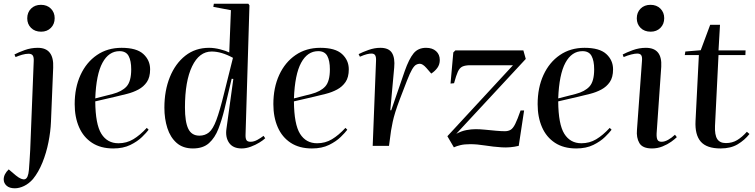

<svg xmlns="http://www.w3.org/2000/svg" viewBox="-56 -787 4073 1036"><path d="M91 -688Q91 -720 111.5 -740.5Q132 -761 165 -761Q198 -761 218.5 -740.5Q239 -720 239 -689Q239 -657 218.5 -636.5Q198 -616 166 -616Q132 -616 111.5 -636.5Q91 -657 91 -688ZM219 -130Q217 -78 205.5 -20Q194 38 173 90Q152 142 122 179Q100 204 74 216.5Q48 229 24 229Q-5 229 -20.5 215Q-36 201 -36 181Q-36 153 -9 127L30 160Q61 185 78.5 180Q96 175 100 130Q102 105 103.5 81Q105 57 107 22L126 -458Q127 -479 120.5 -488Q114 -497 98 -497Q82 -497 63 -491.5Q44 -486 28 -479L22 -493Q42 -504 76.5 -516.5Q111 -529 148 -529Q236 -529 231 -422Z M600 -529Q681 -529 717.5 -495.5Q754 -462 754 -413Q754 -370 736.5 -344.5Q719 -319 691 -304Q663 -289 629.5 -280.5Q596 -272 566 -265L458 -240Q459 -116 491 -65Q523 -14 583 -14Q627 -14 663 -35.5Q699 -57 736 -97L746 -87Q735 -72 710.5 -48Q686 -24 647.5 -5Q609 14 555 14Q487 14 440.5 -16.5Q394 -47 370.5 -101Q347 -155 347 -225Q347 -314 378.5 -382.5Q410 -451 467 -490Q524 -529 600 -529ZM652 -413Q652 -459 638 -485Q624 -511 589 -511Q531 -511 497 -448.5Q463 -386 458 -256L552 -280Q602 -293 627 -320.5Q652 -348 652 -413Z M1269 -62Q1268 -41 1273.5 -31.5Q1279 -22 1296 -22Q1314 -22 1333 -32.5Q1352 -43 1366 -54L1375 -41Q1365 -31 1344 -18Q1323 -5 1297.5 4.5Q1272 14 1248 14Q1201 14 1180 -16.5Q1159 -47 1166 -93L1203 -361L1194 -362L1155 -197Q1141 -140 1122.5 -92Q1104 -44 1072 -15Q1040 14 985 14Q931 14 897 -16Q863 -46 847 -96Q831 -146 831 -206Q831 -298 860.5 -371Q890 -444 944 -486.5Q998 -529 1072 -529Q1100 -529 1131.5 -521Q1163 -513 1181 -504L1190 -732L1095 -750L1098 -767H1284L1290 -758ZM1020 -55Q1050 -55 1071.5 -72.5Q1093 -90 1111.5 -139.5Q1130 -189 1153 -283L1201 -475Q1139 -509 1086 -509Q1019 -509 980.5 -429Q942 -349 942 -207Q942 -129 960 -92Q978 -55 1020 -55Z M1672 -529Q1753 -529 1789.5 -495.5Q1826 -462 1826 -413Q1826 -370 1808.5 -344.5Q1791 -319 1763 -304Q1735 -289 1701.5 -280.5Q1668 -272 1638 -265L1530 -240Q1531 -116 1563 -65Q1595 -14 1655 -14Q1699 -14 1735 -35.5Q1771 -57 1808 -97L1818 -87Q1807 -72 1782.5 -48Q1758 -24 1719.5 -5Q1681 14 1627 14Q1559 14 1512.5 -16.5Q1466 -47 1442.5 -101Q1419 -155 1419 -225Q1419 -314 1450.5 -382.5Q1482 -451 1539 -490Q1596 -529 1672 -529ZM1724 -413Q1724 -459 1710 -485Q1696 -511 1661 -511Q1603 -511 1569 -448.5Q1535 -386 1530 -256L1624 -280Q1674 -293 1699 -320.5Q1724 -348 1724 -413Z M1973 -459Q1974 -479 1968.5 -488.5Q1963 -498 1948 -498Q1938 -498 1923.5 -494.5Q1909 -491 1886 -481L1879 -495Q1900 -506 1932.5 -517.5Q1965 -529 1996 -529Q2042 -529 2059 -501.5Q2076 -474 2071 -422L2050 -192H2055L2128 -404Q2151 -469 2175.5 -499Q2200 -529 2243 -529Q2277 -529 2297 -511Q2317 -493 2317 -463Q2317 -439 2304 -421Q2291 -403 2271 -390L2245 -420Q2225 -443 2209 -443Q2199 -443 2189 -437.5Q2179 -432 2167.5 -412.5Q2156 -393 2140 -352Q2117 -293 2101.5 -252Q2086 -211 2077 -182Q2068 -153 2063 -129.5Q2058 -106 2054 -82L2043 0H1955Z M2401 -515H2768L2781 -469L2406 -65Q2434 -80 2460.5 -85Q2487 -90 2511 -90Q2534 -90 2563.5 -87Q2593 -84 2621 -81.5Q2649 -79 2668 -79Q2686 -79 2699 -86.5Q2712 -94 2724 -118Q2736 -142 2753 -191H2772L2743 0Q2697 11 2651 8Q2605 5 2561.5 -2Q2518 -9 2481 -9Q2450 -9 2429 -4Q2408 1 2393 8L2358 -52L2712 -435H2482Q2455 -435 2439.5 -428Q2424 -421 2414.5 -400Q2405 -379 2394 -338L2375 -336L2390 -504Z M3098 -529Q3179 -529 3215.5 -495.5Q3252 -462 3252 -413Q3252 -370 3234.5 -344.5Q3217 -319 3189 -304Q3161 -289 3127.5 -280.5Q3094 -272 3064 -265L2956 -240Q2957 -116 2989 -65Q3021 -14 3081 -14Q3125 -14 3161 -35.5Q3197 -57 3234 -97L3244 -87Q3233 -72 3208.5 -48Q3184 -24 3145.5 -5Q3107 14 3053 14Q2985 14 2938.5 -16.5Q2892 -47 2868.5 -101Q2845 -155 2845 -225Q2845 -314 2876.5 -382.5Q2908 -451 2965 -490Q3022 -529 3098 -529ZM3150 -413Q3150 -459 3136 -485Q3122 -511 3087 -511Q3029 -511 2995 -448.5Q2961 -386 2956 -256L3050 -280Q3100 -293 3125 -320.5Q3150 -348 3150 -413Z M3380 -688Q3380 -720 3400.5 -740.5Q3421 -761 3454 -761Q3487 -761 3507.5 -740.5Q3528 -720 3528 -689Q3528 -657 3507.5 -636.5Q3487 -616 3455 -616Q3421 -616 3400.5 -636.5Q3380 -657 3380 -688ZM3408 -458Q3410 -480 3404 -489Q3398 -498 3382 -498Q3370 -498 3350 -493Q3330 -488 3309 -479L3304 -493Q3324 -504 3358.5 -516.5Q3393 -529 3429 -529Q3518 -529 3512 -427L3487 -67Q3486 -44 3491.5 -33Q3497 -22 3514 -22Q3530 -22 3549 -32.5Q3568 -43 3586 -60L3596 -47Q3585 -36 3565.5 -22Q3546 -8 3519 3Q3492 14 3462 14Q3411 14 3394 -15Q3377 -44 3381 -87Z M3642 -509 3725 -516 3776 -653H3829L3821 -515H3967L3966 -490H3821L3802 -107Q3800 -59 3814 -37Q3828 -15 3861 -15Q3895 -15 3921.5 -31Q3948 -47 3974 -76L3988 -64Q3962 -31 3924.5 -8.5Q3887 14 3832 14Q3757 14 3725 -23Q3693 -60 3697 -135L3715 -490H3639Z"/></svg>

Font: Literata 72pt Medium
Style: Italic
Weight: 500
Italic angle: -2°
Designer: Latin by Veronika Burian and Jose Scaglione. Greek by Irene Vlachou. Cyrillic by Vera Evstafieva
Foundry: TypeTogether
Version: Version 3.002